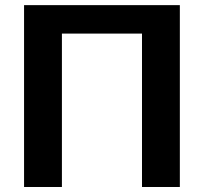

<svg xmlns="http://www.w3.org/2000/svg" viewBox="-20 -746 814 766"><path d="M697.5 0H546.5V-612H227V0H76V-725.5H697.5Z"/></svg>

Font: Lato 2
Style: Regular
Weight: 800
Designer: Lukasz Dziedzic with Adam Twardoch and Botio Nikoltchev
Foundry: tyPoland Lukasz Dziedzic
Version: Version 2.015; 2015-08-06; http://www.latofonts.com/